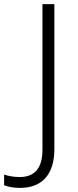

<svg xmlns="http://www.w3.org/2000/svg" viewBox="-108 -734 380 936"><path d="M-11 182C101 182 157 112 157 -7V-714H99V-5C99 86 61 129 -12 129C-41 129 -68 124 -88 117V169C-70 176 -46 182 -11 182Z"/></svg>

Font: Noto Sans Kannada Light
Style: Regular
Weight: 300
Designer: Jelle Bosma - Monotype Design Team
Foundry: Monotype Imaging Inc.
Version: Version 2.005